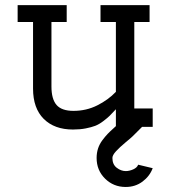

<svg xmlns="http://www.w3.org/2000/svg" viewBox="-20 -495 665 749"><path d="M575.7 161.1Q564 192.4 535.9 213.4Q507.8 234.4 470.2 234.4Q422.9 234.4 389.9 201.9Q356.9 169.4 356.9 121.1Q356.9 101.6 362.5 84.2Q368.2 66.9 379.4 52Q390.6 37.1 399.7 27.6Q408.7 18.1 424.3 4.2Q439.9 -9.8 445.8 -15.6L482.4 -52.2L534.7 -0.5L498 36.1Q492.7 41.5 469.7 60.5Q446.8 79.6 432.6 95Q418.5 110.4 418.5 121.1Q418.5 146.5 435.3 159.4Q452.1 172.4 470.7 172.4Q484.4 172.4 499.5 165.8Q514.6 159.2 519 147.5ZM266.6 -62.5Q316.9 -62.5 359.6 -84Q402.3 -105.5 432.1 -136.7V-409.2H372.1V-475.1H563.5V-409.2H503.9V-71.8H575.7V0H432.1V-68.8Q416 -51.3 407.2 -42.7Q398.4 -34.2 382.3 -22Q366.2 -9.8 351.6 -4.2Q336.9 1.5 314.5 5.9Q292 10.3 264.6 10.3Q192.4 10.3 150.6 -31.2Q108.9 -72.8 108.9 -149.4V-409.2H48.8V-475.1H240.2V-409.2H180.7V-157.7Q180.7 -108.4 200.7 -85.4Q220.7 -62.5 266.6 -62.5Z"/></svg>

Font: Eligible
Style: Regular
Weight: 500
Version: Version 1.1